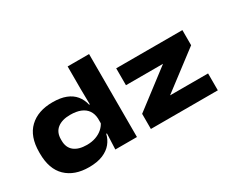

<svg xmlns="http://www.w3.org/2000/svg" viewBox="-105 -981 1571 1319"><g transform="rotate(-30 681.0 -321.0)"><path d="M287 15.5Q172.5 15.5 106.5 -48Q40.5 -111.5 40.5 -235.5V-245Q40.5 -369.5 107.5 -433.2Q174.5 -497 290.5 -497Q353.5 -497 396.2 -480.2Q439 -463.5 465 -432Q491 -400.5 501 -356.5H552.5L506.5 -244Q504.5 -281.5 486.5 -307.8Q468.5 -334 435 -347.8Q401.5 -361.5 353 -361.5Q288 -361.5 251 -332.5Q214 -303.5 214 -247.5V-237.5Q214 -182 249.8 -153.2Q285.5 -124.5 351 -124.5Q390 -124.5 422 -136Q454 -147.5 476.8 -168Q499.5 -188.5 510.5 -214L558.5 -124.5H502.5Q494 -85.5 468.2 -53.8Q442.5 -22 397.8 -3.2Q353 15.5 287 15.5ZM503 0 509 -142.5 506.5 -174V-317.5V-341.5L504.5 -480V-658H674.5V0ZM1316 -134V0H785V-120L1081 -346H787V-480H1312V-360L1014.5 -134Z"/></g></svg>

Font: Anek Latin Expanded
Style: Bold
Weight: 700
Width: 7
Designer: Yesha Goshar
Foundry: Ek Type
Version: Version 1.003